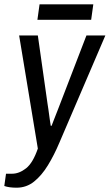

<svg xmlns="http://www.w3.org/2000/svg" viewBox="-42 -691 510 893"><path d="M35 182Q18 182 3.5 180Q-11 178 -22 174L-14 117H14Q47 117 79 92Q111 67 134 0L47 -526H134L179 -209Q181 -196 183 -183Q185 -170 186.5 -157.5Q188 -145 190 -132Q192 -119 194 -106H198Q203 -119 208 -132Q213 -145 218 -157.5Q223 -170 228 -183Q233 -196 238 -209L360 -526H448L234 -27Q210 30 181 77.5Q152 125 116.5 153.5Q81 182 35 182ZM132 -599 142 -671H392L382 -599Z"/></svg>

Font: Archivo Narrow
Style: Italic
Weight: 400
Italic angle: -8°
Designer: Hector Gatti
Foundry: Omnibus-Type
Version: Version 3.002